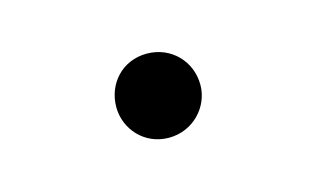

<svg xmlns="http://www.w3.org/2000/svg" viewBox="-33 -477 389 236"><g transform="rotate(-15 161.5 -359.5)"><path d="M161 -306C192 -306 215 -331 215 -359C215 -389 192 -413 161 -413C130 -413 108 -389 108 -359C108 -331 130 -306 161 -306Z"/></g></svg>

Font: Noto Serif TC ExtraLight
Style: Regular
Weight: 200
Designer: Ryoko NISHIZUKA 西塚涼子 (kana & ideographs); Frank Grießhammer (Latin, Greek & Cyrillic); Wenlong ZHANG 张文龙 (bopomofo); San
Foundry: Adobe
Version: Version 2.001;hotconv 1.1.0;makeotfexe 2.6.0